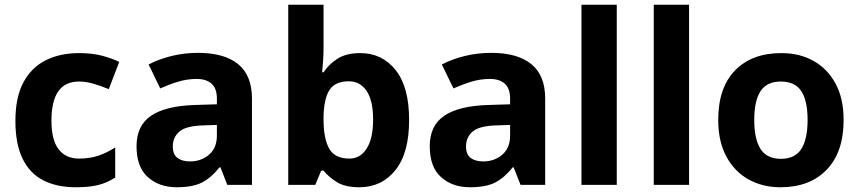

<svg xmlns="http://www.w3.org/2000/svg" viewBox="-20 -780 3624 810"><path d="M300 10Q219 10 162 -19.5Q105 -49 75 -111Q45 -173 45 -270Q45 -370 79 -433Q113 -496 173.5 -526Q234 -556 313 -556Q369 -556 410.5 -545Q452 -534 483 -519L439 -404Q404 -418 373.5 -427Q343 -436 313 -436Q197 -436 197 -271Q197 -189 227.5 -150Q258 -111 313 -111Q360 -111 396 -123.5Q432 -136 466 -158V-31Q432 -9 394.5 0.5Q357 10 300 10Z M816 -557Q926 -557 984.5 -509.5Q1043 -462 1043 -364V0H939L910 -74H906Q871 -30 832 -10Q793 10 725 10Q652 10 604 -32.5Q556 -75 556 -163Q556 -250 617 -291.5Q678 -333 800 -337L895 -340V-364Q895 -407 872.5 -427Q850 -447 810 -447Q770 -447 732 -435.5Q694 -424 656 -407L607 -508Q651 -531 704.5 -544Q758 -557 816 -557ZM837 -251Q765 -249 737 -225Q709 -201 709 -162Q709 -128 729 -113.5Q749 -99 781 -99Q829 -99 862 -127.5Q895 -156 895 -208V-253Z M1345 -583Q1345 -552 1343 -522Q1341 -492 1339 -475H1345Q1367 -509 1404 -532.5Q1441 -556 1500 -556Q1592 -556 1649 -484.5Q1706 -413 1706 -274Q1706 -134 1648 -62Q1590 10 1496 10Q1436 10 1401.5 -11.5Q1367 -33 1345 -60H1335L1310 0H1196V-760H1345ZM1452 -437Q1394 -437 1370.5 -401Q1347 -365 1345 -291V-275Q1345 -196 1368.5 -153.5Q1392 -111 1454 -111Q1500 -111 1527 -153.5Q1554 -196 1554 -276Q1554 -356 1526.5 -396.5Q1499 -437 1452 -437Z M2053 -557Q2163 -557 2221.5 -509.5Q2280 -462 2280 -364V0H2176L2147 -74H2143Q2108 -30 2069 -10Q2030 10 1962 10Q1889 10 1841 -32.5Q1793 -75 1793 -163Q1793 -250 1854 -291.5Q1915 -333 2037 -337L2132 -340V-364Q2132 -407 2109.5 -427Q2087 -447 2047 -447Q2007 -447 1969 -435.5Q1931 -424 1893 -407L1844 -508Q1888 -531 1941.5 -544Q1995 -557 2053 -557ZM2074 -251Q2002 -249 1974 -225Q1946 -201 1946 -162Q1946 -128 1966 -113.5Q1986 -99 2018 -99Q2066 -99 2099 -127.5Q2132 -156 2132 -208V-253Z M2582 0H2433V-760H2582Z M2887 0H2738V-760H2887Z M3539 -273.7Q3539 -138 3467.5 -64Q3396 10 3273 10Q3197.1 10 3137.8 -23.1Q3078.4 -56.2 3044.2 -119.8Q3010 -183.4 3010 -274Q3010 -410 3081 -483Q3152 -556 3276 -556Q3353.4 -556 3412.2 -523Q3471 -490 3505 -427.3Q3539 -364.5 3539 -273.7ZM3162 -274Q3162 -193 3188.5 -151.5Q3215 -110 3274.9 -110Q3334 -110 3360.5 -151.5Q3387 -193 3387 -274Q3387 -355 3360.5 -395.5Q3334 -436 3274.5 -436Q3215 -436 3188.5 -395.5Q3162 -355 3162 -274Z"/></svg>

Font: Noto Sans Sundanese
Style: Regular
Weight: 400
Designer: Monotype Design Team (Regular), Sérgio L. Martins (other weights)
Foundry: Monotype Imaging Inc.
Version: Version 2.003